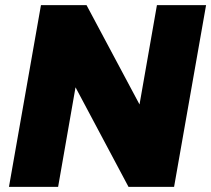

<svg xmlns="http://www.w3.org/2000/svg" viewBox="-20 -730 825 750"><path d="M593 -710H785L660 0H482L275 -389L207 0H15L140 -710H318L525 -322Z"/></svg>

Font: Livvic Black
Style: Italic
Weight: 900
Italic angle: -10°
Designer: Jacques Le Bailly, Baron von Fonthausen
Version: Version 1.001; ttfautohint (v1.8.2)